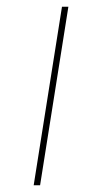

<svg xmlns="http://www.w3.org/2000/svg" viewBox="-20 -550 307 570"><path d="M99 0H80L164 -530H183Z"/></svg>

Font: Georama ExtraExtended Thin
Style: Italic
Weight: 100
Width: 8
Italic angle: -9°
Designer: Jean-Baptiste Levee
Foundry: Production Type
Version: Version 1.000